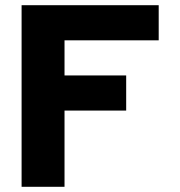

<svg xmlns="http://www.w3.org/2000/svg" viewBox="-20 -718 690 738"><path d="M63 0V-698H590V-563H228V-428H465V-293H228V0Z"/></svg>

Font: Azeret Mono
Style: Bold
Weight: 700
Designer: Martin Vácha
Foundry: Displaay
Version: Version 1.002